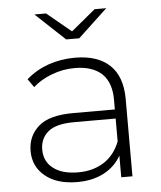

<svg xmlns="http://www.w3.org/2000/svg" viewBox="-52 -771 688 820"><g transform="rotate(-5 291.5 -360.5)"><path d="M282 -526Q379 -526 431 -477Q483 -428 483 -331V0H435V-93Q410 -48 362 -22Q313 4 247 4Q160 4 110 -37Q59 -78 59 -145Q59 -210 106 -251Q152 -291 254 -291H433V-333Q433 -406 394 -444Q353 -482 278 -482Q226 -482 179 -464Q131 -446 98 -416L73 -452Q114 -488 167 -507Q221 -526 282 -526ZM254 -37Q318 -37 365 -67Q411 -97 433 -154V-252H255Q178 -252 144 -224Q109 -195 109 -147Q109 -96 147 -67Q185 -37 254 -37ZM384 -725H434L308 -607H252L126 -725H176L280 -639Z"/></g></svg>

Font: Montserrat Light Alt1
Style: Light
Weight: 500
Designer: Differentunic
Foundry: Julieta Ulanovsky
Version: 0.1